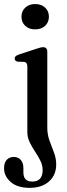

<svg xmlns="http://www.w3.org/2000/svg" viewBox="-44 -693 331 948"><path d="M129.5 -548Q99 -548 80.5 -565.5Q62 -583 62 -610.5Q62 -638 80.8 -655.5Q99.5 -673 129.5 -673Q160 -673 178.8 -655.5Q197.5 -638 197.5 -610.5Q197.5 -583 178.8 -565.5Q160 -548 129.5 -548ZM189.5 -63Q189.5 -28.5 200.5 1.5Q211.5 31.5 222.5 60.2Q233.5 89 233.5 119.5Q233.5 171 198 202.8Q162.5 234.5 103 234.5Q41.5 234.5 8.8 205.5Q-24 176.5 -24 138Q-24 110.5 -10.8 96.2Q2.5 82 24.5 82Q46 82 58.8 97Q71.5 112 71.5 136.5V158Q71.5 204 115.5 203.5Q166.5 203.5 166.5 146.5Q166.5 122.5 155.2 100.2Q144 78 129 55.5Q114 33 102.5 9.2Q91 -14.5 91 -41V-365Q91 -385 75.5 -387.5L43 -388.5Q28.5 -392 28.5 -404Q28.5 -416.5 47 -423L132 -451Q158 -460 168.5 -460Q189.5 -460 189.5 -437.5Z"/></svg>

Font: Fraunces 72pt S050
Style: Regular
Weight: 400
Version: Version 1.000; ttfautohint (v1.8.3)